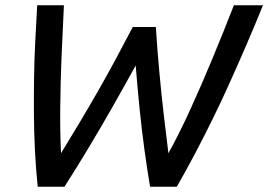

<svg xmlns="http://www.w3.org/2000/svg" viewBox="-20 -713 1024 733"><path d="M124 0Q117 -68 113.5 -136.5Q110 -205 109.5 -274.5Q109 -344 110 -414Q111 -484 114.5 -553.5Q118 -623 122 -693H224Q219 -596 215 -497.5Q211 -399 210 -305Q209 -211 213 -128Q249 -187 283.5 -244.5Q318 -302 351.5 -360.5Q385 -419 418.5 -481Q452 -543 487 -610H575Q580 -529 588 -441.5Q596 -354 605.5 -272.5Q615 -191 623 -128Q664 -202 706.5 -295Q749 -388 791.5 -490.5Q834 -593 873 -693H984Q952 -614 920 -540Q888 -466 856 -395Q824 -324 791 -257Q758 -190 724 -125.5Q690 -61 655 0H553Q541 -71 531 -144.5Q521 -218 513 -297Q505 -376 498 -463Q453 -381 408.5 -303Q364 -225 319 -150Q274 -75 226 0Z"/></svg>

Font: Ubuntu Sans Medium
Style: Italic
Weight: 500
Italic angle: -13.5°
Designer: Dalton Maag Ltd
Foundry: Dalton Maag Ltd
Version: Version 1.006